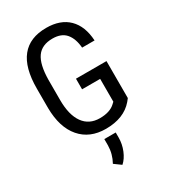

<svg xmlns="http://www.w3.org/2000/svg" viewBox="-232 -831 1054 1195"><g transform="rotate(-30 295.5 -233.0)"><path d="M521.5 -88.4 505.9 -68.8Q438.5 9.8 308.6 9.8Q193.4 9.8 127.7 -66.7Q62 -143.1 60.5 -282.7V-422.4Q60.5 -571.8 120.4 -646.2Q180.2 -720.7 299.3 -720.7Q400.9 -720.7 458.3 -664.1Q515.6 -607.4 521.5 -502.4H432.1Q426.8 -568.8 395.3 -606.2Q363.8 -643.6 299.8 -643.6Q223.1 -643.6 187.5 -593.5Q151.9 -543.5 150.4 -433.6V-288.6Q150.4 -181.2 191.4 -123.8Q232.4 -66.4 309.1 -66.4Q381.3 -66.4 418.9 -101.6L432.1 -113.8V-277.8H302.2V-354H521.5ZM284.7 254.9 236.3 219.7Q266.1 166 267.1 105.5V59.6H349.1V96.7Q349.1 142.6 331.3 186Q313.5 229.5 284.7 254.9Z"/></g></svg>

Font: Roboto Condensed
Style: Regular
Weight: 400
Designer: Google
Version: Version 2.001047; 2015